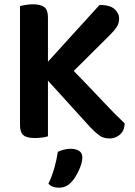

<svg xmlns="http://www.w3.org/2000/svg" viewBox="-20 -635 627 893"><path d="M203 -260V-1Q194 2 177.5 4.5Q161 7 142 7Q104 7 88.5 -6.5Q73 -20 73 -54V-607Q81 -609 98.5 -612Q116 -615 133 -615Q169 -615 186 -602Q203 -589 203 -554V-348L443 -612Q491 -612 512.5 -593Q534 -574 534 -548Q534 -527 523.5 -510.5Q513 -494 492 -473L323 -305Q401 -225 460 -162Q519 -99 560 -61Q559 -28 538.5 -9.5Q518 9 489 9Q460 9 440 -6.5Q420 -22 401 -42ZM312 212Q299 226 284.5 232Q270 238 253 238Q223 238 205 220Q223 182 233.5 143.5Q244 105 249 71Q262 65 277 61Q292 57 308 57Q332 57 347.5 66.5Q363 76 363 98Q363 110 358.5 126Q354 142 346.5 158Q339 174 330 188.5Q321 203 312 212Z"/></svg>

Font: Baloo Bhaina 2 SemiBold
Style: Regular
Weight: 600
Designer: Yesha Goshar, Manish Minz, Shuchita Grover and Ek Type
Foundry: Ek Type
Version: Version 1.640;hotconv 1.0.111;makeotfexe 2.5.65597; ttfautoh